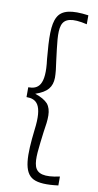

<svg xmlns="http://www.w3.org/2000/svg" viewBox="-91 -648 454 888"><g transform="rotate(10 136.0 -203.5)"><path d="M250 154C178 170 144 160 133 127C122 94 131 39 140 -36C150 -97 155 -140 131 -169C119 -182 99 -194 71 -203C127 -222 147 -248 148 -292C148 -313 145 -340 140 -372C131 -447 122 -502 133 -535C144 -568 178 -578 250 -561V-603C170 -614 125 -604 106 -568C86 -532 88 -469 97 -370C113 -248 80 -227 34 -227V-181C80 -181 113 -160 97 -38C83 83 82 164 133 189C157 201 196 203 250 196Z"/></g></svg>

Font: OSH Darker Grotesque
Style: Regular
Weight: 400
Designer: Gabriel Lam
Foundry: TypeRant
Version: Version 1.000;Glyphs 3.1.1 (3148)